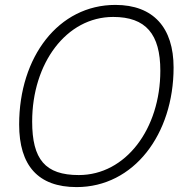

<svg xmlns="http://www.w3.org/2000/svg" viewBox="-20 -746 746 782"><path d="M292 16C525 16 687 -199 687 -471C687 -633 605 -726 450 -726C218 -726 58 -514 58 -239C58 -72 135 16 292 16ZM301 -33C164 -33 111 -97 111 -251C111 -488 250 -677 441 -677C574 -677 633 -607 633 -458C633 -221 492 -33 301 -33Z"/></svg>

Font: Geist ExtraLight
Style: Italic
Weight: 200
Italic angle: -12°
Designer: Basement.studio, Andrés Briganti, Mateo Zaragoza
Foundry: Basement.studio, Vercel, Andrés Briganti, Guido Ferreyra, Mateo Zaragoza
Version: Version 1.500